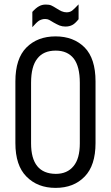

<svg xmlns="http://www.w3.org/2000/svg" viewBox="-20 -869 518 896"><path d="M51.8 -201.2V-489.3Q51.8 -595.7 103.5 -647.5Q155.3 -699.2 239.3 -699.2Q323.2 -699.2 375 -647.5Q425.8 -595.7 425.8 -489.3V-201.2Q425.8 -96.7 375 -44.9Q324.2 7.8 239.3 7.8Q155.3 7.8 103.5 -44.9Q51.8 -96.7 51.8 -201.2ZM352.5 -200.2V-482.4Q352.5 -558.6 324.2 -595.7Q294.9 -632.8 240.2 -632.8Q182.6 -632.8 154.3 -595.7Q125 -559.6 125 -482.4V-200.2Q125 -58.6 240.2 -57.6Q293.9 -57.6 323.2 -93.8Q352.5 -128.9 352.5 -200.2ZM130.9 -813.5Q147.5 -832 162.1 -839.8Q175.8 -847.7 193.4 -847.7Q210 -847.7 218.8 -843.8Q229.5 -838.9 243.2 -830.1Q256.8 -821.3 267.6 -816.4Q279.3 -811.5 291 -811.5Q305.7 -811.5 316.4 -819.3Q321.3 -823.2 329.1 -830.6Q336.9 -837.9 346.7 -848.6V-779.3Q330.1 -758.8 318.4 -752.9Q304.7 -745.1 285.2 -745.1Q270.5 -745.1 257.8 -750Q252 -752 245.1 -755.9Q238.3 -759.8 230.5 -763.7Q223.6 -767.6 218.3 -771Q212.9 -774.4 209 -776.4Q201.2 -780.3 190.4 -780.3Q175.8 -780.3 162.1 -772.5Q150.4 -764.6 130.9 -742.2Z"/></svg>

Font: Dinish Condensed
Style: Regular
Weight: 400
Width: 3
Designer: Bert Driehuis
Foundry: Playbeing
Version: Version 3.006; git-39231f3c-release